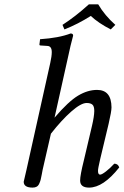

<svg xmlns="http://www.w3.org/2000/svg" viewBox="-20 -852 568 882"><path d="M175.8 -71.8Q174.3 -64.5 171.6 -49.3Q168.9 -34.2 166.7 -26.1Q164.6 -18.1 160.2 -8.3Q155.8 1.5 148.4 5.6Q141.1 9.8 129.9 9.8Q88.9 9.8 88.9 -17.1Q88.9 -19 101.6 -71.8L210.9 -563Q217.8 -593.8 217.8 -612.8Q217.8 -640.6 196.8 -641.1L166 -643.1Q161.1 -643.1 161.1 -647.9L164.1 -671.9Q251 -677.7 304.2 -698.2Q316.4 -698.2 315.9 -688Q304.7 -647.9 291 -583L230.5 -311.5Q294.4 -386.2 338.6 -412.6Q382.8 -439 425.8 -439Q491.7 -439 492.2 -358.9Q492.2 -339.8 479 -283.2L440.9 -124Q429.7 -76.2 430.2 -66.9Q430.2 -49.8 439.9 -49.8Q447.8 -49.8 466.8 -64.5Q485.8 -79.1 504.9 -100.1Q522 -100.1 527.8 -83Q454.6 9.8 389.2 9.8Q348.1 9.8 348.1 -22.9Q348.1 -46.9 365.2 -115.2L402.8 -274.9Q412.6 -316.9 413.1 -341.8Q413.1 -363.8 404.5 -371.3Q396 -378.9 377.9 -378.9Q352.1 -378.9 307.6 -339.8Q263.2 -300.8 213.9 -237.8ZM431.2 -832Q460.9 -781.2 509.8 -737.8L488.8 -716.8Q432.6 -745.6 397 -778.8Q338.9 -741.7 275.9 -716.8L267.1 -737.8Q326.2 -775.9 388.2 -832Z"/></svg>

Font: Linux Libertine
Style: Italic
Weight: 400
Italic angle: -12°
Designer: Philipp H. Poll
Foundry: Philipp H. Poll
Version: Version 5.1.6 ; ttfautohint (v0.9)